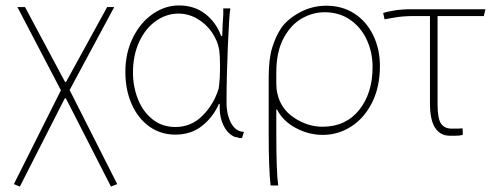

<svg xmlns="http://www.w3.org/2000/svg" viewBox="-20 -503 1805 706"><path d="M44 -477H72L219 -202H223L374 -477H400L236 -172L411 174L388 183L222 -142L218 -141L53 183L31 174L204 -171Z M827 -472Q823 -452 818 -337.5Q813 -223 813 -126Q813 -81 830 -50Q847 -19 877 -18L870 4L867 5Q863 5 858.5 4Q854 3 853 2Q839 2 822.5 -13Q806 -28 796 -56Q786 -84 788 -121H785Q764 -73 723.5 -40.5Q683 -8 625 -8Q571 -8 529.5 -37.5Q488 -67 464.5 -119.5Q441 -172 441 -239Q441 -308 468.5 -364Q496 -420 541.5 -451.5Q587 -483 638 -483Q694 -483 734 -452.5Q774 -422 793 -371H797Q799 -407 799 -418Q802 -454 801 -472ZM469 -235Q469 -185 487 -139Q505 -93 540.5 -64.5Q576 -36 625 -36Q683 -36 724.5 -77.5Q766 -119 784 -177Q787 -196 788 -216.5Q789 -237 789 -262Q789 -298 786 -320Q780 -354 759 -384.5Q738 -415 705.5 -434Q673 -453 636 -453Q592 -453 553.5 -426Q515 -399 492 -349.5Q469 -300 469 -236Z M996 -15Q996 132 1003 179H975Q968 118 968 -10V-219Q968 -285 980.5 -326.5Q993 -368 1014 -400Q1037 -433 1082.5 -457.5Q1128 -482 1180 -482Q1238 -482 1282.5 -453.5Q1327 -425 1352 -374Q1377 -323 1377 -260Q1377 -183 1348 -125.5Q1319 -68 1271 -37.5Q1223 -7 1167 -7Q1115 -7 1067.5 -32.5Q1020 -58 999 -100H996ZM996 -195Q996 -175 1000 -159Q1012 -103 1061.5 -70Q1111 -37 1166 -37Q1251 -37 1300.5 -98.5Q1350 -160 1350 -257Q1350 -310 1329 -356Q1308 -402 1268 -430Q1228 -458 1173 -458Q1131 -458 1090.5 -435.5Q1050 -413 1023 -363Q996 -313 996 -236Z M1682 -8Q1675 -4 1655 -4Q1635 -4 1633 -4Q1599 -4 1580 -33Q1561 -62 1561 -123V-444H1502Q1461 -444 1431 -438.5Q1401 -433 1394 -432L1389 -455Q1402 -460 1430 -464.5Q1458 -469 1488 -469H1765L1759 -444H1589V-119Q1589 -66 1602 -48Q1615 -30 1641 -30Q1675 -30 1681 -31Z"/></svg>

Font: LINE Seed Sans KR Thin
Style: Regular
Weight: 250
Designer: LINE BX Design & Sandoll Inc & Dalton Maag Ltd
Foundry: Sandoll Inc.
Version: Version 1.000